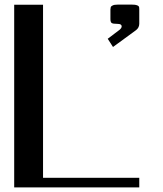

<svg xmlns="http://www.w3.org/2000/svg" viewBox="-20 -812 707 832"><path d="M583.5 -771V-708.5Q583 -691.9 569.8 -681.6L469.7 -608.4L446.8 -644L498.5 -683.1Q507.3 -690.9 507.3 -697.8Q507.3 -708.5 489.7 -708.5Q468.8 -708.5 463.6 -712.6Q458.5 -716.8 458.5 -729.5V-771Q459 -778.3 460 -781.5Q460.9 -784.7 468 -788.3Q475.1 -792 489.7 -792H552.2Q567.4 -792 574.2 -789.1Q581.1 -786.1 582.3 -782.7Q583.5 -779.3 583.5 -771ZM166.5 -41.5H583.5V0H41.5V-791.5H166.5Z"/></svg>

Font: Gputeks
Style: Bold
Weight: 600
Width: 8
Version: Version 0.9